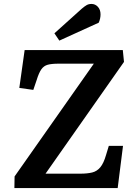

<svg xmlns="http://www.w3.org/2000/svg" viewBox="-20 -954 683 974"><path d="M609 -640 211 -73H388Q423 -73 447.5 -79Q472 -85 489 -105.5Q506 -126 518 -168L532 -214H604L577 0H53L54 -59L456 -631H277Q242 -631 222 -625.5Q202 -620 189.5 -602Q177 -584 166 -548L149 -498L78 -508L105 -700H603ZM395 -910Q409 -922 419.5 -928Q430 -934 444 -934Q463 -934 476.5 -919.5Q490 -905 490 -881Q490 -860 481 -839L281 -748L256 -785Z"/></svg>

Font: Literata 12pt SemiBold
Style: Italic
Weight: 600
Italic angle: -2°
Designer: Latin by Veronika Burian and Jose Scaglione. Greek by Irene Vlachou. Cyrillic by Vera Evstafieva
Foundry: TypeTogether
Version: Version 3.002